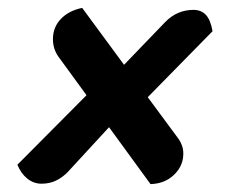

<svg xmlns="http://www.w3.org/2000/svg" viewBox="-20 -474 616 486"><path d="M361 -8 256 -152 151 -38Q137 -24 121 -16.5Q105 -9 85 -9Q65 -9 49 -22Q33 -35 24 -57L199 -233L129 -329Q114 -349 114 -375Q114 -405 134 -426Q154 -447 188 -454L294 -310L398 -418Q428 -449 470 -449Q489 -449 501 -436.5Q513 -424 518 -395L354 -228L433 -121Q438 -113 441 -104.5Q444 -96 444 -85Q444 -54 420.5 -31.5Q397 -9 361 -8Z"/></svg>

Font: Sansita Swashed Light Black
Style: Regular
Weight: 900
Version: Version 1.003